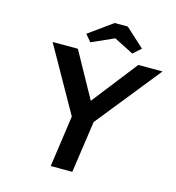

<svg xmlns="http://www.w3.org/2000/svg" viewBox="-128 -1008 1022 1117"><g transform="rotate(15 383.0 -450.0)"><path d="M280 0 324 -310 104 -700H256L407 -427L620 -700H766L455 -312L410 0ZM316 -755 281 -797 424 -900H503L616 -797L569 -755L451 -815Z"/></g></svg>

Font: Lexend Med
Style: Italic
Weight: 500
Italic angle: -8.13011°
Designer: Bonnie Shaver-Troup, Thomas Jockin
Foundry: Lexend
Version: Version 1.007